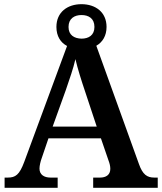

<svg xmlns="http://www.w3.org/2000/svg" viewBox="-20 -899 775 919"><path d="M2 0H256V-49H222C191 -49 169 -63 169 -92C169 -106 174 -127 180 -143L212 -237H463L499 -132C504 -119 508 -105 508 -91C508 -61 486 -49 459 -49H426V0H735V-49H719C684 -49 663 -63 645 -114L441 -680C471 -697 490 -728 490 -770C490 -841 437 -879 370 -879C303 -879 250 -841 250 -770C250 -726 270 -695 301 -679L96 -124C73 -62 54 -49 17 -49H2ZM370 -714C335 -715 308 -731 308 -770C308 -811 337 -827 370 -827C404 -827 432 -811 432 -770C432 -730 404 -714 370 -714ZM232 -293 295 -468C313 -520 331 -572 341 -616C352 -569 370 -512 387 -462L443 -293Z"/></svg>

Font: Noto Serif Tamil SemiBold
Style: Italic
Weight: 600
Italic angle: -12°
Designer: Indian Type Foundry, Tom Grace, and the Monotype Design Team
Foundry: Monotype Imaging Inc.
Version: Version 2.003